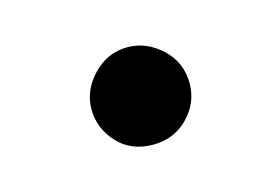

<svg xmlns="http://www.w3.org/2000/svg" viewBox="-37 -387 375 257"><g transform="rotate(-15 150.5 -258.5)"><path d="M151 -191Q120 -191 101.5 -211.5Q83 -232 83 -258Q83 -284 103 -305Q123 -326 151 -326Q177 -326 198 -306.5Q219 -287 219 -258Q219 -231 199.5 -211Q180 -191 151 -191Z"/></g></svg>

Font: Libertinus Serif SemiBold
Style: Regular
Weight: 600
Designer: Philipp H. Poll, Khaled Hosny
Foundry: Caleb Maclennan
Version: Version 7.051;RELEASE